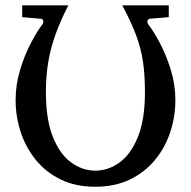

<svg xmlns="http://www.w3.org/2000/svg" viewBox="-20 -691 723 727"><path d="M644 -312Q644 -250 624.8 -191.2Q605.5 -132.3 567.1 -85.7Q528.8 -39.1 472.2 -11.5Q415.5 16.1 340.8 16.1Q266.1 16.1 209.7 -11.5Q153.3 -39.1 115.5 -85.7Q77.6 -132.3 58.3 -191.2Q39.1 -250 39.1 -312Q39.1 -370.6 56.2 -426.8Q73.2 -482.9 96.9 -527.8Q120.6 -572.8 140.1 -598.1Q145.5 -605 143.6 -612.3Q141.6 -619.6 133.8 -620.1L64 -626V-670.9H238.8Q210.9 -616.7 192.1 -565.9Q173.3 -515.1 163.6 -461.2Q153.8 -407.2 153.8 -342.8Q153.8 -238.3 180.2 -172.6Q206.5 -106.9 249.3 -75.9Q292 -44.9 340.8 -44.9Q390.1 -44.9 432.9 -75.9Q475.6 -106.9 502.2 -172.6Q528.8 -238.3 528.8 -342.8Q528.8 -406.7 521.5 -456.8Q514.2 -506.8 495.6 -556.9Q477.1 -606.9 442.9 -670.9H619.1V-626L547.9 -620.1Q540.5 -619.6 538.6 -612.3Q536.6 -605 542 -598.1Q561.5 -572.8 585.4 -527.8Q609.4 -482.9 626.7 -426.8Q644 -370.6 644 -312Z"/></svg>

Font: Charis
Style: Regular
Weight: 400
Designer: Walt Agee, Miriam Martin, Annie Olsen, Victor Gaultney, Lorna Priest, Alan Ward, Bob Hallissy, Martin Hosken, Sharon Cor
Foundry: SIL Global
Version: Version 7.000